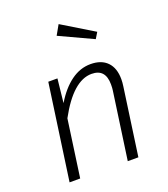

<svg xmlns="http://www.w3.org/2000/svg" viewBox="-142 -884 865 986"><g transform="rotate(-20 290.5 -391.5)"><path d="M499 -407Q499 -389 496 -369L444 0H386L438 -367Q440 -379 440 -400Q440 -485 364 -485Q263 -485 170 -313L126 0H68L142 -523H192L178 -393Q219 -461 269 -497.5Q319 -534 376 -534Q435 -534 467 -501Q499 -468 499 -407ZM466 -678 446 -645 263 -730 293 -783Z"/></g></svg>

Font: Fira Sans Light
Style: Italic
Weight: 300
Italic angle: -8°
Designer: bBox Type GmbH & Carrois Corporate GbR & Edenspiekermann AG
Foundry: bBox Type GmbH & Carrois Corporate GbR & Edenspiekermann AG
Version: Version 4.301